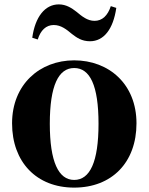

<svg xmlns="http://www.w3.org/2000/svg" viewBox="-20 -838 677 875"><path d="M318 17C489 17 602 -97 602 -276C602 -455 476 -563 318 -563C161 -563 35 -453 35 -276C35 -100 146 17 318 17ZM318 -18C247 -18 207 -100 207 -274C207 -449 247 -528 318 -528C390 -528 429 -449 429 -274C429 -100 390 -18 318 -18ZM127 -666 152 -658C165 -700 190 -724 225 -724C258 -724 283 -704 308 -683C330 -666 353 -650 390 -650C453 -650 496 -705 510 -802L485 -810C471 -767 446 -743 411 -743C378 -743 353 -764 329 -784C307 -801 282 -818 248 -818C185 -818 140 -761 127 -666Z"/></svg>

Font: Noto Serif CJK HK Black
Style: Regular
Weight: 900
Designer: Ryoko NISHIZUKA 西塚涼子 (kana & ideographs); Frank Grießhammer (Latin, Greek & Cyrillic); Wenlong ZHANG 张文龙 (bopomofo); San
Foundry: Adobe
Version: Version 2.001;hotconv 1.1.0;makeotfexe 2.6.0